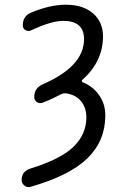

<svg xmlns="http://www.w3.org/2000/svg" viewBox="-20 -550 540 802"><path d="M106.4 154.3Q233.4 115.2 287.1 63Q340.8 10.7 340.8 -59.6Q340.8 -100.6 317.9 -127.9Q294.9 -155.3 253.9 -160.2Q245.1 -161.1 234.4 -156.2Q194.3 -134.8 158.2 -121.1Q145.5 -116.2 134.3 -123.5Q123 -130.9 123 -144.5Q123 -181.6 157.2 -197.3Q331.1 -272.5 331.1 -386.7Q331.1 -462.9 244.1 -462.9Q194.3 -462.9 109.4 -422.9Q97.7 -418 86.4 -424.3Q75.2 -430.7 75.2 -444.3Q75.2 -482.4 109.4 -497.1Q188.5 -530.3 254.9 -530.3Q327.1 -530.3 368.7 -494.1Q410.2 -458 410.2 -398.4Q410.2 -293 324.2 -216.8Q321.3 -214.8 321.8 -210.9Q322.3 -207 326.2 -206.1Q369.1 -188.5 394.5 -151.9Q419.9 -115.2 419.9 -68.4Q419.9 38.1 345.7 110.8Q271.5 183.6 107.4 230.5Q93.8 234.4 82 225.1Q70.3 215.8 70.3 202.1Q70.3 166 106.4 154.3Z"/></svg>

Font: Rounded-X Mgen+ 2m regular
Style: Regular
Weight: 400
Designer: [Source Han Sans]
Ryoko NISHIZUKA  (kana & ideographs); Paul D. Hunt (Latin, Greek & Cyrillic); Wenlong ZHANG  (bopomofo
Version: Version 1.059.20150602